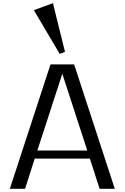

<svg xmlns="http://www.w3.org/2000/svg" viewBox="-20 -1170 773 1190"><path d="M41 0ZM382.8 -848.6 350.1 -835.9 189.9 -1106.9 308.1 -1150.4ZM521 -236.8 366.2 -712.9 211.4 -236.8ZM537.1 -187H195.3L135.3 0H41L293 -771H439.5L691.4 0H597.2Z"/></svg>

Font: Dhyana
Style: Regular
Weight: 400
Foundry: Vernon Adams
Version: Version 1.002; ttfautohint (v0.8.51-6076)